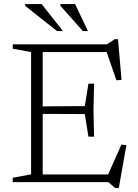

<svg xmlns="http://www.w3.org/2000/svg" viewBox="-20 -902 684 951"><path d="M446 -487.5 443 -356 446 -225H418L400 -337L165.5 -338V-375L400 -376.5L418 -487.5ZM582 -506 556.5 -504.5 502 -662 530.5 -644H148.5V-682.5H510L548.5 -708H564.5ZM508 -21 581.5 -186 606 -183 568.5 29H550L516.5 0H148.5V-38H536ZM43 0V-21.5L134 -38.5V-644L43 -661V-682.5H191.5V0ZM292 -748H262.5L104.5 -873V-882H186ZM415.5 -748H390.5L279 -873.5V-882H352Z"/></svg>

Font: Newsreader 14pt Light
Style: Regular
Weight: 300
Designer: Hugues Gentile
Foundry: Production Type
Version: Version 1.003